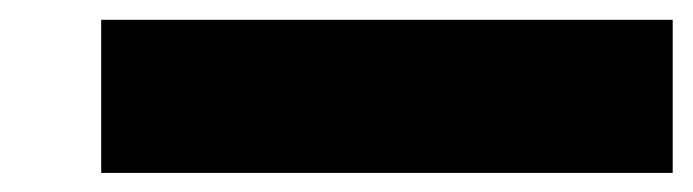

<svg xmlns="http://www.w3.org/2000/svg" viewBox="-20 -515 707 196"><path d="M83.3 -494.8H666.7V-338.5H83.3Z"/></svg>

Font: TypoPRO Monoid
Style: Bold
Weight: 700
Width: 4
Monospace: yes
Designer: Andreas Larsen (@larsenwork)
Version: Version 0.61